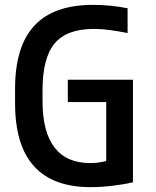

<svg xmlns="http://www.w3.org/2000/svg" viewBox="-20 -760 640 790"><path d="M353 10Q42 10 42 -335V-395Q42 -569 121.5 -654.5Q201 -740 363 -740Q399 -740 434 -736.5Q469 -733 505 -726V-624Q465 -632 431.5 -636.5Q398 -641 366 -641Q255 -641 205 -581.5Q155 -522 155 -388V-343Q155 -217 204.5 -153Q254 -89 351 -89Q381 -89 408.5 -95.5Q436 -102 464 -117L417 -57V-340H259V-432H527V-10Q489 -1 442 4.5Q395 10 353 10Z"/></svg>

Font: M PLUS Code Latin Expanded Medium
Style: Regular
Weight: 500
Width: 7
Designer: Coji Morishita
Foundry: UNDERFOREST DESIGN
Version: Version 1.002; ttfautohint (v1.8.3)